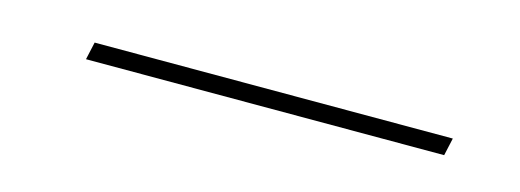

<svg xmlns="http://www.w3.org/2000/svg" viewBox="-19 -384 512 189"><g transform="rotate(15 237.5 -289.0)"><path d="M62 -280 66 -298H431L427 -280Z"/></g></svg>

Font: DM Sans 16pt Thin
Style: Italic
Weight: 250
Italic angle: -10°
Version: Version 4.004;gftools[0.9.30]